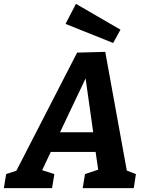

<svg xmlns="http://www.w3.org/2000/svg" viewBox="-56 -976 763 996"><path d="M-36 0 -24 -73 59 -100 19 -71 344 -703 490 -707 606 -68 576 -101 649 -73 638 0H373L385 -73L463 -99L456 -78L437 -208L447 -188H196L216 -206L156 -79L154 -96L226 -73L214 0ZM245 -268 239 -290H441L431 -265L380 -626H415ZM531 -753 284 -852 338 -956 569 -822Z"/></svg>

Font: Bitter Thin
Style: Bold Italic
Weight: 700
Italic angle: -9°
Version: Version 3.021